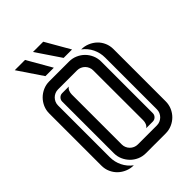

<svg xmlns="http://www.w3.org/2000/svg" viewBox="-235 -928 1040 1040"><g transform="rotate(-45 285.5 -408.0)"><path d="M39.1 -520.5Q39.1 -545.9 48.8 -568.1Q58.6 -590.3 75.4 -607.2Q92.3 -624 114.5 -633.8Q136.7 -643.6 162.1 -643.6H314Q339.4 -643.6 361.8 -633.8Q384.3 -624 400.9 -607.4Q417.5 -590.8 427.2 -568.4Q437 -545.9 437 -520.5V-125.5Q437 -111.8 427.5 -102.3Q418 -92.8 404.3 -92.8H354Q364.3 -99.6 368.7 -111.3Q373 -123 373 -134.8L372.6 -517.6Q372.6 -530.3 367.7 -541.5Q362.8 -552.7 354.5 -561Q346.2 -569.3 335 -574.2Q323.7 -579.1 311 -579.1H165Q152.3 -579.1 141.1 -574.2Q129.9 -569.3 121.6 -561Q113.3 -552.7 108.4 -541.5Q103.5 -530.3 103.5 -517.6V-121.1Q103.5 -84.5 119.4 -52.2Q135.3 -20 164.6 2Q138.7 2 116 -7.6Q93.3 -17.1 76.2 -33.4Q59.1 -49.8 49.1 -72.3Q39.1 -94.7 39.1 -121.1ZM531.7 -121.1Q531.7 -95.7 522 -73.2Q512.2 -50.8 495.6 -34.2Q479 -17.6 456.5 -7.8Q434.1 2 408.7 2H256.8Q231.4 2 209.2 -7.8Q187 -17.6 170.4 -34.4Q153.8 -51.3 144 -73.5Q134.3 -95.7 134.3 -121.1V-516.6Q134.3 -529.8 143.8 -539.3Q153.3 -548.8 166.5 -548.8H217.3Q207 -542 202.6 -530.3Q198.2 -518.6 198.2 -506.8V-124Q198.2 -111.3 203.1 -100.1Q208 -88.9 216.3 -80.6Q224.6 -72.3 235.8 -67.4Q247.1 -62.5 259.8 -62.5H405.8Q418.5 -62.5 429.7 -67.4Q440.9 -72.3 449.2 -80.6Q457.5 -88.9 462.4 -100.1Q467.3 -111.3 467.3 -124V-520.5Q467.3 -557.1 451.7 -589.4Q436 -621.6 406.7 -643.6Q432.6 -643.6 455.3 -634Q478 -624.5 495.1 -608.2Q512.2 -591.8 522 -569.3Q531.7 -546.9 531.7 -520.5ZM151.4 -818.4 231.9 -678.2H167.5L72.8 -818.4ZM291 -818.4 371.6 -678.2H307.1L212.4 -818.4Z"/></g></svg>

Font: Isar CAT
Style: Regular
Weight: 400
Designer: Digitized by Peter Wiegel
Foundry: CAT-Fonts, Peter Wiegel
Version: Version 1.000; ttfautohint (v1.3)